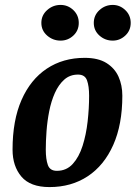

<svg xmlns="http://www.w3.org/2000/svg" viewBox="-20 -750 551 780"><path d="M181 10Q103 10 67 -32.5Q31 -75 31 -142Q31 -261 67.5 -344Q104 -427 170 -471Q236 -515 324 -515Q379 -515 412.5 -494Q446 -473 461.5 -438.5Q477 -404 477 -361Q477 -244 440 -161Q403 -78 336.5 -34Q270 10 181 10ZM211 -56Q250 -56 275.5 -84Q301 -112 315.5 -157.5Q330 -203 336 -256.5Q342 -310 342 -361Q342 -400 333.5 -423.5Q325 -447 297 -447Q264 -447 241 -426.5Q218 -406 203 -372.5Q188 -339 180 -298.5Q172 -258 169 -217Q166 -176 166 -142Q166 -103 174.5 -79.5Q183 -56 211 -56ZM438 -585Q407 -585 384 -605.5Q361 -626 361 -657Q361 -688 384 -709Q407 -730 438 -730Q467 -730 489 -709Q511 -688 511 -657Q511 -626 489 -605.5Q467 -585 438 -585ZM226 -585Q195 -585 171.5 -605.5Q148 -626 148 -657Q148 -688 171.5 -709Q195 -730 226 -730Q256 -730 278 -709Q300 -688 300 -657Q300 -626 278 -605.5Q256 -585 226 -585Z"/></svg>

Font: Manuale
Style: Italic
Weight: 400
Italic angle: -11°
Designer: Eduardo Tunni / Pablo Cosgaya
Foundry: Eduardo Tunni / Pablo Cosgaya
Version: Version 1.002